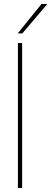

<svg xmlns="http://www.w3.org/2000/svg" viewBox="-20 -934 255 954"><path d="M69 0H90V-720H69ZM68 -768H91L215 -914H186Z"/></svg>

Font: Aspekta 50
Style: Regular
Weight: 50
Designer: Ivo Dolenc
Version: Version 2.000